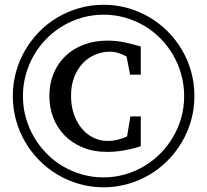

<svg xmlns="http://www.w3.org/2000/svg" viewBox="-20 -757 877 813"><path d="M576.2 -138.2Q575.2 -137.7 563.2 -133.8Q551.3 -129.9 531.7 -125.5Q512.2 -121.1 487.1 -117.4Q461.9 -113.8 434.1 -113.8Q375 -113.8 329.3 -133.1Q283.7 -152.3 252.4 -184.8Q221.2 -217.3 205.1 -260Q189 -302.7 189 -350.1Q189 -401.9 206.5 -444.8Q224.1 -487.8 256.3 -519Q288.6 -550.3 334 -567.6Q379.4 -585 435.1 -585Q474.1 -585 508.5 -577.4Q543 -569.8 576.2 -560.1V-440.9H530.8L516.1 -517.1Q504.9 -524.4 485.6 -531.2Q466.3 -538.1 444.8 -538.1Q413.1 -538.1 383.3 -525.6Q353.5 -513.2 330.8 -489.3Q308.1 -465.3 294.4 -430.9Q280.8 -396.5 280.8 -352.1Q280.8 -306.2 293.9 -270.5Q307.1 -234.9 328.6 -210.2Q350.1 -185.5 377.9 -172.9Q405.8 -160.2 435.1 -160.2Q447.3 -160.2 459.5 -161.9Q471.7 -163.6 482.4 -166.5Q493.2 -169.4 502.4 -172.9Q511.7 -176.3 518.1 -179.2L532.2 -264.2H576.2ZM759.8 -350.1Q759.8 -397.5 747.6 -441.4Q735.4 -485.4 713.4 -523.4Q691.4 -561.5 660.4 -593.3Q629.4 -625 591.3 -647.5Q553.2 -669.9 509.8 -682.4Q466.3 -694.8 418.9 -694.8Q371.6 -694.8 327.9 -682.4Q284.2 -669.9 246.3 -647.5Q208.5 -625 177.2 -593.5Q146 -562 123.8 -523.7Q101.6 -485.4 89.4 -441.4Q77.1 -397.5 77.1 -350.1Q77.1 -302.7 89.4 -259Q101.6 -215.3 123.8 -177Q146 -138.7 177 -107.2Q208 -75.7 245.8 -53.2Q283.7 -30.8 327.4 -18.3Q371.1 -5.9 418 -5.9Q464.8 -5.9 508.5 -18.3Q552.2 -30.8 590.1 -53.2Q627.9 -75.7 659.2 -107.2Q690.4 -138.7 712.9 -177Q735.4 -215.3 747.6 -259Q759.8 -302.7 759.8 -350.1ZM803.2 -351.1Q803.2 -297.9 789.6 -248.5Q775.9 -199.2 750.7 -156.2Q725.6 -113.3 690.4 -77.6Q655.3 -42 612.5 -16.8Q569.8 8.3 520.5 22.2Q471.2 36.1 418 36.1Q365.2 36.1 316.4 22.2Q267.6 8.3 224.9 -16.8Q182.1 -42 147 -77.4Q111.8 -112.8 86.7 -155.8Q61.5 -198.7 47.9 -248Q34.2 -297.4 34.2 -350.1Q34.2 -403.3 47.9 -452.6Q61.5 -502 86.7 -544.9Q111.8 -587.9 146.7 -623.3Q181.6 -658.7 224.4 -683.8Q267.1 -709 316.4 -722.9Q365.7 -736.8 418.9 -736.8Q472.7 -736.8 522 -722.7Q571.3 -708.5 614 -683.1Q656.7 -657.7 691.7 -622.3Q726.6 -586.9 751.5 -543.9Q776.4 -501 789.8 -452.1Q803.2 -403.3 803.2 -351.1Z"/></svg>

Font: BabelStone Ogham Pictish
Style: Bold
Weight: 700
Designer: Andrew West
Foundry: BabelStone
Version: Version 1.02 March 14, 2022